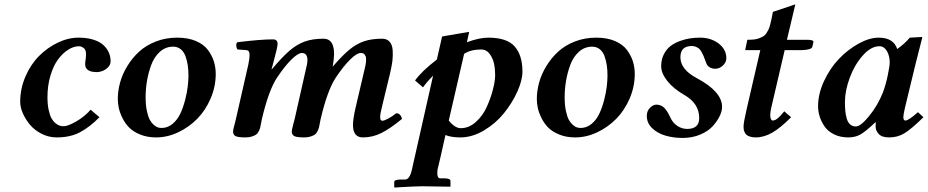

<svg xmlns="http://www.w3.org/2000/svg" viewBox="-20 -615 4219 873"><path d="M237.8 9.8Q202.1 9.8 169.9 -6.3Q137.7 -22.5 116.9 -47.1Q96.2 -71.8 84 -99.6Q71.8 -127.4 71.8 -151.9Q71.8 -211.9 95.7 -267.1Q119.6 -322.3 157.5 -360.4Q195.3 -398.4 242.7 -421.1Q290 -443.8 336.9 -443.8Q376.5 -443.8 405.8 -434.3Q435.1 -424.8 451.4 -408.9Q467.8 -393.1 475.3 -375Q482.9 -356.9 482.9 -336.9Q482.9 -319.8 470 -307.9Q457 -295.9 443.8 -291.5Q430.7 -287.1 420.9 -287.1Q367.2 -287.1 367.2 -323.2Q367.2 -331.5 369.1 -342.8Q371.1 -354 371.1 -370.1Q371.1 -388.7 360.4 -396.7Q349.6 -404.8 339.8 -404.8Q314.9 -404.8 289.6 -388.7Q264.2 -372.6 243.2 -343.8Q222.2 -314.9 209 -270Q195.8 -225.1 195.8 -172.9Q195.8 -140.1 201.2 -115.5Q206.5 -90.8 214.1 -77.1Q221.7 -63.5 232.2 -54.9Q242.7 -46.4 251.5 -43.7Q260.3 -41 269 -41Q288.6 -41 326.4 -62.7Q364.3 -84.5 392.1 -116.2L432.1 -82Q389.2 -38.1 344.7 -14.2Q300.3 9.8 237.8 9.8Z M642.1 -172.9Q642.1 -137.7 647.7 -111.1Q653.3 -84.5 661.1 -70.3Q668.9 -56.2 679.4 -47.1Q689.9 -38.1 698.2 -35.6Q706.5 -33.2 714.8 -33.2Q742.7 -33.2 764.9 -52Q787.1 -70.8 800 -98.6Q813 -126.5 821.8 -160.6Q830.6 -194.8 833.7 -222.4Q836.9 -250 836.9 -272Q836.9 -296.9 833.7 -318.4Q830.6 -339.8 823.2 -359.9Q815.9 -379.9 801.5 -391.4Q787.1 -402.8 767.1 -402.8Q732.9 -402.8 707 -379.6Q681.2 -356.4 667.7 -319.8Q654.3 -283.2 648.2 -246.1Q642.1 -209 642.1 -172.9ZM515.6 -165Q515.6 -201.7 526.1 -240Q536.6 -278.3 559.1 -314.9Q581.5 -351.6 612.5 -380.1Q643.6 -408.7 688.5 -426.3Q733.4 -443.8 785.6 -443.8Q835 -443.8 870.8 -428.5Q906.7 -413.1 925.5 -387.7Q944.3 -362.3 952.6 -335.2Q960.9 -308.1 960.9 -278.8Q960.9 -221.2 937.7 -167.2Q914.6 -113.3 877 -75Q839.4 -36.6 790 -13.4Q740.7 9.8 689.9 9.8Q649.4 9.8 617.2 -3.4Q585 -16.6 566.4 -35.9Q547.9 -55.2 535.9 -80.1Q523.9 -105 519.8 -125.7Q515.6 -146.5 515.6 -165Z M1376 -322.3Q1384.8 -374 1352.5 -374Q1335.4 -374 1305.4 -344.7Q1275.4 -315.4 1239.7 -262.2Q1201.2 -204.1 1170.4 -71.8Q1169.4 -67.4 1167 -54.2Q1164.6 -41 1163.1 -34.9Q1161.6 -28.8 1156.7 -18.6Q1151.9 -8.3 1145 -3.4Q1138.2 1.5 1125.7 5.6Q1113.3 9.8 1096.7 9.8Q1061 9.8 1050.3 3.4Q1039.6 -2.9 1039.6 -17.1Q1039.6 -21.5 1041.5 -30Q1043.5 -38.6 1047.4 -52.2L1052.2 -71.8L1108.9 -320.8Q1114.7 -346.7 1114.7 -367.2Q1114.7 -386.2 1099.6 -387.2L1059.6 -390.1Q1054.7 -397 1054.2 -406.7Q1053.7 -416.5 1058.6 -422.9Q1164.1 -436 1221.7 -436Q1242.2 -436 1242.2 -415Q1242.2 -400.4 1220.2 -320.3L1214.8 -300.8L1215.8 -299.8Q1264.2 -356.9 1296.6 -384.8Q1329.1 -412.6 1364.7 -425.8Q1400.4 -439 1450.7 -439Q1516.1 -439 1492.7 -312Q1537.1 -363.3 1568.8 -389.4Q1600.6 -415.5 1635 -427.2Q1669.4 -439 1717.8 -439Q1739.7 -439 1751.7 -425Q1763.7 -411.1 1765.4 -387Q1767.1 -362.8 1764.2 -337.9Q1761.2 -314.5 1753.9 -283.2L1717.8 -133.8Q1708.5 -97.7 1708.5 -82.5Q1708.5 -65.9 1718.8 -65.9Q1726.6 -65.9 1745.4 -75.9Q1764.2 -85.9 1781.7 -100.1Q1792 -100.1 1798.8 -92.8Q1805.7 -85.4 1807.6 -74.2Q1754.4 -30.3 1714.4 -10.3Q1674.3 9.8 1629.9 9.8Q1585 9.8 1585 -46.4Q1585 -73.7 1596.7 -125L1631.8 -274.9L1634.8 -287.6Q1637.2 -298.8 1638.7 -304.4Q1640.1 -310.1 1642.1 -319.8Q1644 -329.6 1644.3 -334.7Q1644.5 -339.8 1644.5 -347.2Q1644.5 -354.5 1642.8 -358.4Q1641.1 -362.3 1638.4 -366.5Q1635.7 -370.6 1630.9 -372.3Q1626 -374 1619.6 -374Q1602.5 -374 1572.5 -344.7Q1542.5 -315.4 1506.8 -262.2Q1468.3 -204.1 1437.5 -71.8Q1436.5 -67.4 1434.1 -54.2Q1431.6 -41 1430.2 -34.9Q1428.7 -28.8 1423.8 -18.6Q1418.9 -8.3 1412.1 -3.4Q1405.3 1.5 1392.8 5.6Q1380.4 9.8 1363.8 9.8Q1328.1 9.8 1317.4 3.4Q1306.6 -2.9 1306.6 -17.1Q1306.6 -21.5 1308.6 -30Q1310.5 -38.6 1314 -52.2L1319.3 -71.8L1375.5 -320.8V-321.3Z M1966.3 -344.2 1990.2 -449.2 2113.3 -470.2 2103 -422.9Q2158.7 -443.8 2200.2 -443.8Q2285.2 -443.8 2320.3 -403.6Q2355.5 -363.3 2355.5 -290Q2355.5 -250 2332.3 -198.5Q2309.1 -147 2271.7 -100.6Q2234.4 -54.2 2180.9 -22.2Q2127.4 9.8 2073.2 9.8Q2031.7 9.8 2005.4 -1Q1981 109.4 1969.2 157.2Q1968.3 162.1 1968.3 171.9Q1968.3 195.8 1981.4 195.8H1999.5Q2028.3 195.8 2028.3 208V231.9L2026.4 233.9Q1936.5 231.9 1898.4 231.9Q1882.8 231.9 1851.8 233.4Q1820.8 234.9 1797.4 236.3L1774.4 237.8L1772.5 235.8V212.9Q1772.5 201.2 1803.2 201.2H1822.3Q1842.8 201.2 1853 155.8L1949.2 -271Q1921.4 -243.2 1903.3 -217.8L1867.2 -249Q1898.4 -292.5 1966.3 -344.2ZM2168.5 -390.1Q2120.6 -390.1 2090.3 -370.1L2020.5 -66.9Q2048.3 -32.2 2075.2 -32.2Q2112.3 -32.2 2143.8 -60.5Q2175.3 -88.9 2193.4 -129.2Q2211.4 -169.4 2221.4 -208.3Q2231.4 -247.1 2231.4 -273.9Q2231.4 -300.8 2226.3 -325.4Q2221.2 -350.1 2206.3 -370.1Q2191.4 -390.1 2168.5 -390.1Z M2547.4 -172.9Q2547.4 -137.7 2553 -111.1Q2558.6 -84.5 2566.4 -70.3Q2574.2 -56.2 2584.7 -47.1Q2595.2 -38.1 2603.5 -35.6Q2611.8 -33.2 2620.1 -33.2Q2647.9 -33.2 2670.2 -52Q2692.4 -70.8 2705.3 -98.6Q2718.3 -126.5 2727.1 -160.6Q2735.8 -194.8 2739 -222.4Q2742.2 -250 2742.2 -272Q2742.2 -296.9 2739 -318.4Q2735.8 -339.8 2728.5 -359.9Q2721.2 -379.9 2706.8 -391.4Q2692.4 -402.8 2672.4 -402.8Q2638.2 -402.8 2612.3 -379.6Q2586.4 -356.4 2573 -319.8Q2559.6 -283.2 2553.5 -246.1Q2547.4 -209 2547.4 -172.9ZM2420.9 -165Q2420.9 -201.7 2431.4 -240Q2441.9 -278.3 2464.4 -314.9Q2486.8 -351.6 2517.8 -380.1Q2548.8 -408.7 2593.8 -426.3Q2638.7 -443.8 2690.9 -443.8Q2740.2 -443.8 2776.1 -428.5Q2812 -413.1 2830.8 -387.7Q2849.6 -362.3 2857.9 -335.2Q2866.2 -308.1 2866.2 -278.8Q2866.2 -221.2 2843 -167.2Q2819.8 -113.3 2782.2 -75Q2744.6 -36.6 2695.3 -13.4Q2646 9.8 2595.2 9.8Q2554.7 9.8 2522.5 -3.4Q2490.2 -16.6 2471.7 -35.9Q2453.1 -55.2 2441.2 -80.1Q2429.2 -105 2425 -125.7Q2420.9 -146.5 2420.9 -165Z M3282.2 -358.9Q3284.7 -336.9 3272 -322.5Q3259.3 -308.1 3245.1 -304.2Q3228.5 -299.8 3213.1 -305.9Q3197.8 -312 3191.9 -326.2L3185.5 -343.3Q3180.7 -356.4 3178.2 -362.3Q3175.8 -368.2 3170.2 -378.2Q3164.6 -388.2 3159.2 -393.1Q3153.8 -397.9 3145 -401.9Q3136.2 -405.8 3126 -405.8Q3073.7 -405.8 3073.7 -355Q3073.7 -299.3 3147.9 -259.8Q3263.2 -198.7 3263.2 -128.9Q3263.2 -109.9 3252.2 -86.9Q3241.2 -64 3220.7 -41.3Q3200.2 -18.6 3164.1 -3.2Q3127.9 12.2 3083.5 12.2Q3042 12.2 3005.9 1.7Q2969.7 -8.8 2945.3 -32.2Q2920.9 -55.7 2920.9 -87.9Q2920.9 -110.4 2935.3 -124.8Q2949.7 -139.2 2964.4 -139.2Q2985.8 -139.2 3000.5 -124.5Q3014.6 -110.4 3027.8 -81.1Q3039.1 -56.2 3059.8 -42.5Q3080.6 -28.8 3104.5 -28.8Q3159.2 -28.8 3159.2 -78.1Q3159.2 -144.5 3091.8 -183.1Q3042.5 -211.4 3014.4 -246.6Q2986.3 -281.7 2986.3 -314Q2986.3 -344.2 2998.3 -367.9Q3010.3 -391.6 3028.6 -405.5Q3046.9 -419.4 3071.5 -428.5Q3096.2 -437.5 3118.4 -440.7Q3140.6 -443.8 3163.1 -443.8Q3210 -443.8 3244.1 -419.7Q3278.3 -395.5 3282.2 -358.9Z M3375 -119.1 3437 -387.2H3368.2L3377.9 -434.1Q3395 -434.1 3408.4 -435.5Q3421.9 -437 3432.4 -441.2Q3442.9 -445.3 3450.4 -449.5Q3458 -453.6 3464.1 -463.1Q3470.2 -472.7 3473.9 -479.7Q3477.5 -486.8 3481.7 -502.2Q3485.8 -517.6 3488 -528.6Q3490.2 -539.6 3494.1 -561L3596.2 -595.2L3558.1 -434.1H3650.9Q3678.7 -434.1 3678.7 -424.8L3673.8 -402.8Q3672.4 -395 3657.7 -391.1Q3643.1 -387.2 3627 -387.2H3547.9L3486.8 -125Q3480.5 -97.2 3482.9 -82Q3485.4 -66.9 3494.1 -66.9Q3513.2 -66.9 3545.9 -108.9L3577.1 -82Q3529.8 -34.2 3491.9 -12.2Q3454.1 9.8 3416 9.8Q3401.4 9.8 3390.6 6.3Q3379.9 2.9 3374.3 -2Q3368.7 -6.8 3365.5 -14.2Q3362.3 -21.5 3361.6 -26.9Q3360.8 -32.2 3360.8 -39.1Q3360.8 -58.1 3375 -119.1Z M3994.6 -194.8Q4007.8 -230.5 4016.6 -272.9Q4025.4 -315.4 4025.4 -331.1Q4025.4 -361.3 4012.5 -383.1Q3999.5 -404.8 3978.5 -404.8Q3940.4 -404.8 3903.1 -362.8Q3865.7 -320.8 3843.8 -261.7Q3821.8 -202.6 3821.8 -150.9Q3821.8 -127.4 3823.5 -110.1Q3825.2 -92.8 3830.1 -75.7Q3835 -58.6 3845.5 -49.3Q3856 -40 3871.6 -40Q3893.1 -40 3931.9 -87.4Q3970.7 -134.8 3994.6 -194.8ZM3961.4 -39.1Q3961.4 -52.2 3962.4 -58.1L3960.4 -59.1Q3915 -16.1 3891.6 -3.2Q3868.2 9.8 3837.4 9.8Q3800.3 9.8 3772.2 -4.2Q3744.1 -18.1 3729 -40.3Q3713.9 -62.5 3706.8 -85.7Q3699.7 -108.9 3699.7 -131.8Q3699.7 -188.5 3726.8 -246.6Q3753.9 -304.7 3794.4 -347.2Q3835 -389.6 3884 -416.7Q3933.1 -443.8 3975.6 -443.8Q4042.5 -443.8 4059.6 -392.1Q4092.8 -415.5 4116.7 -443.8L4171.4 -446.8Q4173.3 -446.8 4173.3 -443.8L4142.1 -320.8L4094.7 -125Q4087.4 -93.3 4087.4 -83Q4087.4 -66.9 4096.7 -66.9Q4111.3 -66.9 4153.8 -105L4178.7 -82Q4124 -28.3 4092.8 -9.3Q4061.5 9.8 4023.4 9.8Q3989.7 9.8 3975.6 -5.6Q3961.4 -21 3961.4 -39.1Z"/></svg>

Font: Linux Libertine G
Style: Semibold Italic
Weight: 600
Italic angle: -11.5°
Designer: Philipp H. Poll
Foundry: Philipp H. Poll
Version: Version 5.1.1